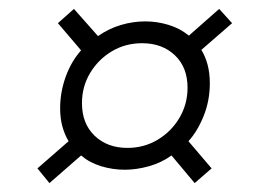

<svg xmlns="http://www.w3.org/2000/svg" viewBox="-20 -487 606 431"><path d="M91 -76 64 -109 134 -170Q125 -185 120 -203.2Q115 -221.5 115 -244Q115 -279.5 127.2 -314Q139.5 -348.5 162 -374L110 -435L146 -467L200 -406Q223.5 -422.5 251 -430.8Q278.5 -439 306 -439Q332.5 -439 358.2 -431.2Q384 -423.5 404 -407L472 -467L501 -435L432 -375Q440.5 -361.5 445.8 -342.5Q451 -323.5 451 -300Q451 -261 437.2 -226.8Q423.5 -192.5 403 -170L455 -109L417 -76L365 -138Q342 -121.5 314.2 -113.8Q286.5 -106 260 -106Q233 -106 207.2 -113.8Q181.5 -121.5 162 -138ZM266 -155Q303.5 -155 334.2 -173.5Q365 -192 383 -222.8Q401 -253.5 401 -290Q401 -336 372.5 -363Q344 -390 299 -390Q261.5 -390 231 -371.8Q200.5 -353.5 182.2 -323Q164 -292.5 164 -255.5Q164 -209.5 192.5 -182.2Q221 -155 266 -155Z"/></svg>

Font: Mohave Light Light
Style: Italic
Weight: 300
Italic angle: -8°
Version: Version 2.003